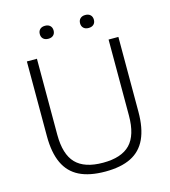

<svg xmlns="http://www.w3.org/2000/svg" viewBox="-132 -1021 1006 1135"><g transform="rotate(-15 371.5 -453.5)"><path d="M372.5 9Q276 9 214 -21.8Q152 -52.5 121.8 -117.2Q91.5 -182 91.5 -282.5V-740H153V-275.5Q153 -155 206.2 -100Q259.5 -45 372.5 -45Q485.5 -45 538.5 -100Q591.5 -155 591.5 -275.5V-740H651.5V-282.5Q651.5 -182 621.5 -117.2Q591.5 -52.5 529.8 -21.8Q468 9 372.5 9ZM495.5 -836.5Q476 -836.5 464.8 -847.2Q453.5 -858 453.5 -876Q453.5 -894.5 464.8 -905.2Q476 -916 495.5 -916Q515.5 -916 526.8 -905.2Q538 -894.5 538 -876Q538 -858 526.8 -847.2Q515.5 -836.5 495.5 -836.5ZM249.5 -836.5Q229.5 -836.5 218.2 -847.2Q207 -858 207 -876Q207 -894.5 218.2 -905.2Q229.5 -916 249.5 -916Q269 -916 280.2 -905.2Q291.5 -894.5 291.5 -876Q291.5 -858 280.2 -847.2Q269 -836.5 249.5 -836.5Z"/></g></svg>

Font: Encode Sans SC SemiExpanded Light
Style: Regular
Weight: 300
Width: 6
Designer: Multiple Designers
Foundry: Impallari Type
Version: Version 3.002